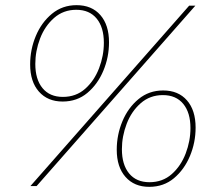

<svg xmlns="http://www.w3.org/2000/svg" viewBox="-20 -722 840 745"><path d="M223 -328Q165 -328 131 -366.5Q97 -405 97 -472Q97 -530 119 -582.5Q141 -635 181.5 -668.5Q222 -702 277 -702Q336 -702 369.5 -663.5Q403 -625 403 -558Q403 -500 381 -447.5Q359 -395 319 -361.5Q279 -328 223 -328ZM559 3Q501 3 467 -35.5Q433 -74 433 -141Q433 -199 455 -251.5Q477 -304 517.5 -337.5Q558 -371 613 -371Q672 -371 705.5 -332.5Q739 -294 739 -227Q739 -169 717 -116.5Q695 -64 655 -30.5Q615 3 559 3ZM560 -15Q611 -15 646.5 -46.5Q682 -78 700.5 -126.5Q719 -175 719 -225Q719 -285 691 -319Q663 -353 612 -353Q562 -353 526 -321.5Q490 -290 471.5 -241.5Q453 -193 453 -143Q453 -83 481 -49Q509 -15 560 -15ZM224 -346Q275 -346 310.5 -377.5Q346 -409 364.5 -457.5Q383 -506 383 -556Q383 -616 355 -650Q327 -684 276 -684Q226 -684 190 -652.5Q154 -621 135.5 -572.5Q117 -524 117 -474Q117 -414 145 -380Q173 -346 224 -346ZM98 0 714 -700H738L122 0Z"/></svg>

Font: Montserrat Thin
Style: Italic
Weight: 100
Italic angle: -11.3°
Designer: Julieta Ulanovsky
Foundry: Julieta Ulanovsky
Version: Version 9.000; ttfautohint (v1.8.4.7-5d5b)